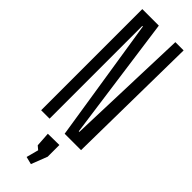

<svg xmlns="http://www.w3.org/2000/svg" viewBox="-310 -719 953 953"><g transform="rotate(45 166.5 -242.5)"><path d="M24 -710H140L230 -58H234L256 -710H314L304 0H189L87 -651H83V0H24ZM137 215 154 151 135 135 130 59 210 58V140L177 225Z"/></g></svg>

Font: Bahianita
Style: Regular
Weight: 400
Designer: Pablo Cosgaya & Dani Raskovsky
Foundry: Pablo Cosgaya & Dani Raskovsky
Version: Version 1.008